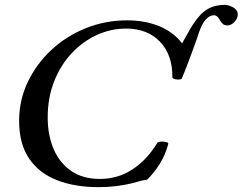

<svg xmlns="http://www.w3.org/2000/svg" viewBox="-20 -760 1002 793"><path d="M387 13Q289 13 215 -16Q141 -45 100 -105.5Q59 -166 59 -261Q59 -347 95 -422Q131 -497 193 -554.5Q255 -612 335.5 -644Q416 -676 505 -676Q577 -676 636 -652.5Q695 -629 732 -581L763 -636Q778 -663 798.5 -688Q819 -713 842 -725Q857 -733 874.5 -736.5Q892 -740 909 -740Q924 -740 943 -729.5Q962 -719 962 -700Q962 -684 948.5 -669.5Q935 -655 919 -655Q908 -655 900.5 -661Q893 -667 888 -677Q878 -697 864 -697Q826 -697 801 -624Q796 -607 783.5 -573Q771 -539 757 -501.5Q743 -464 731 -436Q729 -432 719.5 -431.5Q710 -431 701 -433.5Q692 -436 692 -440Q693 -533 641 -587.5Q589 -642 501 -642Q438 -642 380 -615.5Q322 -589 276 -540Q230 -491 203.5 -423.5Q177 -356 177 -275Q177 -202 201.5 -144.5Q226 -87 274 -54Q322 -21 392 -21Q468 -21 528 -61Q588 -101 629 -169Q632 -174 643.5 -175Q655 -176 665.5 -173.5Q676 -171 675 -166Q664 -123 641.5 -86Q619 -49 588 -18Q572 -16 557.5 -12Q543 -8 525 -3Q496 4 461 8.5Q426 13 387 13Z"/></svg>

Font: Junicode SmExp
Style: Bold Italic
Weight: 700
Width: 6
Italic angle: -11°
Designer: Peter S. Baker
Version: Version 2.205; ttfautohint (v1.8.4)